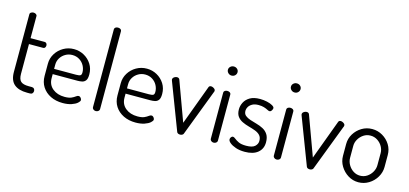

<svg xmlns="http://www.w3.org/2000/svg" viewBox="-65 -1225 3613 1695"><g transform="rotate(15 1741.5 -377.5)"><path d="M219 0Q142 0 101 -35Q60 -70 60 -147V-674Q60 -685 70.5 -691.5Q81 -698 92 -698Q105 -698 115 -691.5Q125 -685 125 -674V-473H255Q265 -473 271 -465Q277 -457 277 -446Q277 -435 271 -427Q265 -419 255 -419H125V-147Q125 -98 146 -78.5Q167 -59 219 -59H247Q261 -59 268.5 -50.5Q276 -42 276 -30Q276 -18 268.5 -9Q261 0 247 0Z M546 7Q483 7 434.5 -17Q386 -41 358.5 -83.5Q331 -126 331 -183V-295Q331 -345 357 -387Q383 -429 426.5 -454Q470 -479 522 -479Q572 -479 614.5 -455.5Q657 -432 683 -391Q709 -350 709 -297Q709 -258 696 -241.5Q683 -225 663.5 -221Q644 -217 622 -217H396V-180Q396 -120 439 -85Q482 -50 548 -50Q588 -50 610 -60Q632 -70 644.5 -80Q657 -90 668 -90Q676 -90 682.5 -84.5Q689 -79 692.5 -72Q696 -65 696 -59Q696 -48 678 -32Q660 -16 626 -4.5Q592 7 546 7ZM396 -265H596Q626 -265 636 -271.5Q646 -278 646 -299Q646 -331 630.5 -360Q615 -389 586.5 -407Q558 -425 521 -425Q487 -425 458.5 -408.5Q430 -392 413 -364.5Q396 -337 396 -303Z M847 0Q834 0 824.5 -8Q815 -16 815 -26V-739Q815 -750 824.5 -756.5Q834 -763 847 -763Q861 -763 870.5 -756.5Q880 -750 880 -739V-26Q880 -16 870.5 -8Q861 0 847 0Z M1212 7Q1149 7 1100.5 -17Q1052 -41 1024.5 -83.5Q997 -126 997 -183V-295Q997 -345 1023 -387Q1049 -429 1092.5 -454Q1136 -479 1188 -479Q1238 -479 1280.5 -455.5Q1323 -432 1349 -391Q1375 -350 1375 -297Q1375 -258 1362 -241.5Q1349 -225 1329.5 -221Q1310 -217 1288 -217H1062V-180Q1062 -120 1105 -85Q1148 -50 1214 -50Q1254 -50 1276 -60Q1298 -70 1310.5 -80Q1323 -90 1334 -90Q1342 -90 1348.5 -84.5Q1355 -79 1358.5 -72Q1362 -65 1362 -59Q1362 -48 1344 -32Q1326 -16 1292 -4.5Q1258 7 1212 7ZM1062 -265H1262Q1292 -265 1302 -271.5Q1312 -278 1312 -299Q1312 -331 1296.5 -360Q1281 -389 1252.5 -407Q1224 -425 1187 -425Q1153 -425 1124.5 -408.5Q1096 -392 1079 -364.5Q1062 -337 1062 -303Z M1620 8Q1609 8 1601 4Q1593 0 1590 -8L1429 -430Q1428 -432 1426.5 -437Q1425 -442 1425 -445Q1425 -453 1431 -460Q1437 -467 1446.5 -471Q1456 -475 1464 -475Q1472 -475 1478.5 -471.5Q1485 -468 1488 -460L1620 -100L1752 -456Q1754 -464 1759 -469.5Q1764 -475 1775 -475Q1783 -475 1792 -471Q1801 -467 1808 -460.5Q1815 -454 1815 -446Q1815 -441 1814 -437Q1813 -433 1811 -430L1650 -8Q1647 -1 1638.5 3.5Q1630 8 1620 8Z M1924 0Q1911 0 1901.5 -8Q1892 -16 1892 -26V-449Q1892 -460 1901.5 -466.5Q1911 -473 1924 -473Q1938 -473 1947.5 -466.5Q1957 -460 1957 -449V-26Q1957 -16 1947.5 -8Q1938 0 1924 0ZM1924 -613Q1906 -613 1893 -625.5Q1880 -638 1880 -655Q1880 -672 1893 -684Q1906 -696 1924 -696Q1943 -696 1955.5 -684Q1968 -672 1968 -655Q1968 -638 1955.5 -625.5Q1943 -613 1924 -613Z M2210 7Q2163 7 2128 -5Q2093 -17 2073 -33.5Q2053 -50 2053 -65Q2053 -72 2056 -78.5Q2059 -85 2064.5 -90Q2070 -95 2076 -95Q2087 -95 2100.5 -83.5Q2114 -72 2138.5 -60Q2163 -48 2208 -48Q2265 -48 2288 -69.5Q2311 -91 2311 -119Q2311 -152 2293.5 -170.5Q2276 -189 2247.5 -199.5Q2219 -210 2187.5 -218.5Q2156 -227 2127.5 -240.5Q2099 -254 2081.5 -278Q2064 -302 2064 -343Q2064 -375 2080 -406.5Q2096 -438 2130.5 -458.5Q2165 -479 2222 -479Q2255 -479 2286 -472Q2317 -465 2336.5 -453.5Q2356 -442 2356 -430Q2356 -425 2352.5 -417Q2349 -409 2343 -402.5Q2337 -396 2329 -396Q2321 -396 2307.5 -403.5Q2294 -411 2273 -417.5Q2252 -424 2223 -424Q2187 -424 2165 -411Q2143 -398 2133 -380.5Q2123 -363 2123 -346Q2123 -317 2141 -302Q2159 -287 2187.5 -277.5Q2216 -268 2247.5 -259.5Q2279 -251 2307.5 -236Q2336 -221 2353.5 -194Q2371 -167 2371 -122Q2371 -63 2329 -28Q2287 7 2210 7Z M2500 0Q2487 0 2477.5 -8Q2468 -16 2468 -26V-449Q2468 -460 2477.5 -466.5Q2487 -473 2500 -473Q2514 -473 2523.5 -466.5Q2533 -460 2533 -449V-26Q2533 -16 2523.5 -8Q2514 0 2500 0ZM2500 -613Q2482 -613 2469 -625.5Q2456 -638 2456 -655Q2456 -672 2469 -684Q2482 -696 2500 -696Q2519 -696 2531.5 -684Q2544 -672 2544 -655Q2544 -638 2531.5 -625.5Q2519 -613 2500 -613Z M2805 8Q2794 8 2786 4Q2778 0 2775 -8L2614 -430Q2613 -432 2611.5 -437Q2610 -442 2610 -445Q2610 -453 2616 -460Q2622 -467 2631.5 -471Q2641 -475 2649 -475Q2657 -475 2663.5 -471.5Q2670 -468 2673 -460L2805 -100L2937 -456Q2939 -464 2944 -469.5Q2949 -475 2960 -475Q2968 -475 2977 -471Q2986 -467 2993 -460.5Q3000 -454 3000 -446Q3000 -441 2999 -437Q2998 -433 2996 -430L2835 -8Q2832 -1 2823.5 3.5Q2815 8 2805 8Z M3248 7Q3197 7 3154 -19.5Q3111 -46 3084.5 -89.5Q3058 -133 3058 -183V-292Q3058 -342 3084 -384.5Q3110 -427 3153 -453Q3196 -479 3248 -479Q3299 -479 3342.5 -453.5Q3386 -428 3412 -386Q3438 -344 3438 -292V-183Q3438 -134 3412 -90Q3386 -46 3342.5 -19.5Q3299 7 3248 7ZM3248 -53Q3283 -53 3311 -71.5Q3339 -90 3356 -120Q3373 -150 3373 -183V-292Q3373 -324 3356.5 -353Q3340 -382 3311.5 -400.5Q3283 -419 3248 -419Q3213 -419 3185 -400.5Q3157 -382 3140 -353Q3123 -324 3123 -292V-183Q3123 -150 3140 -120Q3157 -90 3185.5 -71.5Q3214 -53 3248 -53Z"/></g></svg>

Font: Dosis
Style: Regular
Weight: 400
Designer: EdgarTolentino, PabloImpallari, IginoMarini
Foundry: EdgarTolentino, PabloImpallari, IginoMarini
Version: Version 3.001; ttfautohint (v1.8.2)